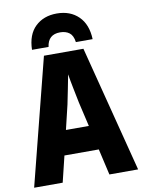

<svg xmlns="http://www.w3.org/2000/svg" viewBox="-100 -1005 800 1073"><g transform="rotate(-10 300.0 -468.5)"><path d="M432 0H595L411 -717H187L5 0H167L203 -148H398ZM269 -425Q276 -460 286 -509Q296 -558 302 -591Q307 -559 317 -509.5Q327 -460 334 -425L366 -287H236ZM298 -937Q374 -937 421 -891Q468 -845 471 -761H376Q371 -799 350.5 -814.5Q330 -830 298 -830Q230 -830 221 -761H127Q129 -847 176 -892Q223 -937 298 -937Z"/></g></svg>

Font: Noto Sans Mono Extra
Style: Regular
Weight: 800
Designer: Monotype Design Team
Foundry: Monotype Imaging Inc.
Version: Version 1.900